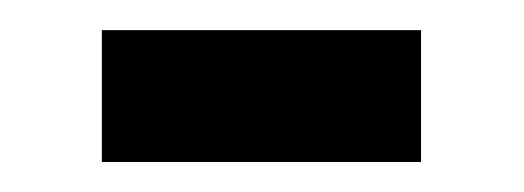

<svg xmlns="http://www.w3.org/2000/svg" viewBox="-20 -108 349 128"><path d="M47.9 0H260.7V-87.9H47.9Z"/></svg>

Font: Vazir Variable Regular
Style: Regular
Weight: 400
Designer: Saber Rastikerdar
Foundry: Saber Rastikerdar
Version: Version 30.1.0